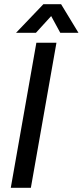

<svg xmlns="http://www.w3.org/2000/svg" viewBox="-20 -888 391 908"><path d="M31 0 152 -686H247L126 0ZM56 -733 185 -868H269L351 -733H265L222 -812L150 -733Z"/></svg>

Font: Archivo VF Beta
Style: Italic
Weight: 400
Italic angle: -10°
Designer: Hector Gatti
Foundry: Omnibus-Type
Version: Version 1.002